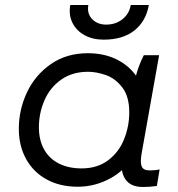

<svg xmlns="http://www.w3.org/2000/svg" viewBox="-20 -740 711 765"><path d="M467 -115 491 -113 518 -423Q519 -428 523 -443Q533 -480 553 -520H614L544 -127Q538 -91 545 -76Q552 -61 576 -61Q599 -61 616 -65L605 1Q578 5 549 5Q500 5 479 -26.5Q458 -58 467 -115ZM564 -301Q564 -204 524.5 -135Q485 -66 422.5 -31Q360 4 290 4Q219 4 166 -25Q113 -54 84 -106.5Q55 -159 55 -227Q55 -303 87.5 -372Q120 -441 182.5 -484.5Q245 -528 330 -528Q400 -528 453 -499Q506 -470 535 -418Q564 -366 564 -301ZM135 -233Q135 -182 155.5 -145Q176 -108 214.5 -88.5Q253 -69 305 -69Q368 -69 411 -101.5Q454 -134 474.5 -185.5Q495 -237 495 -292Q495 -356 467 -392Q439 -428 401.5 -441Q364 -454 331 -454Q268 -454 223.5 -422.5Q179 -391 157 -340Q135 -289 135 -233ZM260 -720H332Q326 -686 347 -664Q368 -642 403 -642Q441 -642 468 -663.5Q495 -685 501 -720H573Q562 -656 516 -619Q470 -582 393 -582Q350 -582 317.5 -599.5Q285 -617 269 -648.5Q253 -680 260 -720Z"/></svg>

Font: Fixel Italic Variable Display Thin
Style: Italic
Weight: 100
Italic angle: -10°
Designer: AlfaBravo + MacPaw
Foundry: Kyrylo Tkachov, Marchela Mozhyna, Serhii Makarenko, Maria Weinstein, Zakhar Kryvoshyya
Version: Version 1.210;Glyphs 3.2 (3217)